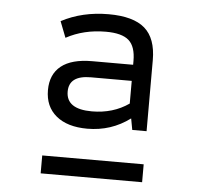

<svg xmlns="http://www.w3.org/2000/svg" viewBox="-44 -708 669 641"><g transform="rotate(5 290.0 -387.5)"><path d="M257 -275Q190 -275 152.5 -306Q115 -337 115 -392Q115 -445 150 -473Q185 -501 254 -501H391V-514Q391 -562 368 -582.5Q345 -603 291 -603Q217 -603 158 -571L137 -625Q207 -662 295 -662Q378 -662 416.5 -628.5Q455 -595 455 -522V-284H407L400 -322Q337 -275 257 -275ZM267 -334Q338 -334 391 -371V-447H254Q181 -447 181 -393Q181 -334 267 -334ZM115 -113V-173H455V-113Z"/></g></svg>

Font: Sometype Mono
Style: Regular
Weight: 400
Monospace: yes
Designer: Ryoichi Tsunekawa
Foundry: Dharma Type
Version: Version 1.000; ttfautohint (v1.8.3)